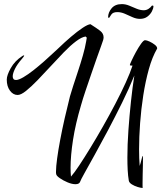

<svg xmlns="http://www.w3.org/2000/svg" viewBox="-20 -891 786 936"><path d="M672 25Q666 25 651 20.5Q636 16 623 8Q610 0 608 -10Q604 -33 602.5 -61.5Q601 -90 601 -123Q601 -185 606 -256Q611 -327 618.5 -397Q626 -467 635 -523Q609 -459 575 -390Q541 -321 506.5 -256Q472 -191 442 -137Q412 -83 392.5 -48Q373 -13 371 -6Q367 7 348 7Q331 7 309.5 -2Q288 -11 271.5 -22.5Q255 -34 254 -42Q253 -44 253 -47.5Q253 -51 253 -55Q253 -78 258.5 -118.5Q264 -159 273.5 -209.5Q283 -260 295.5 -315Q308 -370 321 -421Q326 -439 336.5 -471.5Q347 -504 360 -543Q373 -582 384 -620.5Q395 -659 400 -689Q403 -707 403 -707Q403 -709 401.5 -709Q400 -709 398 -713Q379 -711 351 -690Q323 -669 291.5 -636.5Q260 -604 227 -568Q194 -532 163 -500Q132 -468 107 -448Q82 -428 66 -428Q44 -428 28.5 -449Q13 -470 13 -503Q13 -524 32.5 -559Q52 -594 89 -618Q94 -621 96 -621Q98 -621 98 -620Q98 -617 86 -603Q64 -578 53 -555.5Q42 -533 42 -519Q42 -501 58 -501Q71 -501 94 -514.5Q117 -528 143 -548.5Q169 -569 194.5 -591.5Q220 -614 239 -632Q258 -650 266 -657Q296 -686 326.5 -712Q357 -738 382.5 -755Q408 -772 421 -773Q451 -754 468 -741Q485 -728 485 -709Q485 -704 483 -696Q482 -691 473 -667Q464 -643 451.5 -607Q439 -571 425 -530.5Q411 -490 397.5 -450Q384 -410 375 -378Q348 -287 336 -209.5Q324 -132 324 -73Q324 -62 324.5 -51Q325 -40 326 -30Q342 -48 366.5 -85Q391 -122 421 -171Q451 -220 482.5 -275.5Q514 -331 542.5 -385.5Q571 -440 593 -488.5Q615 -537 626 -571Q613 -571 613 -574Q613 -577 621.5 -595.5Q630 -614 642.5 -637Q655 -660 667.5 -677.5Q680 -695 687 -695Q695 -695 709 -688.5Q723 -682 734.5 -673Q746 -664 746 -656V-654Q722 -613 705.5 -553.5Q689 -494 678.5 -426.5Q668 -359 663 -290.5Q658 -222 658 -163Q658 -118 661 -82Q666 -97 670 -114Q674 -131 675 -131Q677 -131 677 -115Q677 -102 676.5 -81Q676 -60 675.5 -38Q675 -16 675 1Q675 9 675 15.5Q675 22 676 24Q676 25 672 25ZM662 -799Q644 -799 625.5 -807.5Q607 -816 588.5 -824Q570 -832 552 -832Q531 -832 523 -820.5Q515 -809 512 -804Q507 -804 507 -807Q507 -830 524 -850.5Q541 -871 574 -871Q592 -871 610 -863.5Q628 -856 646 -848.5Q664 -841 681 -841Q693 -841 703.5 -847.5Q714 -854 721 -864Q728 -864 728 -861Q728 -850 720.5 -835.5Q713 -821 698.5 -810Q684 -799 662 -799Z"/></svg>

Font: Comforter
Style: Regular
Weight: 400
Designer: Robert E. Leuschke
Foundry: Robert E. Leuschke
Version: Version 1.013; ttfautohint (v1.8.3)